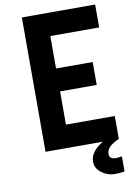

<svg xmlns="http://www.w3.org/2000/svg" viewBox="-118 -989 902 1290"><g transform="rotate(-10 333.5 -344.5)"><path d="M125 -916.7H625V-760.4H291.7V-539.1H541.7V-382.8H291.7V-156.2H625V0Q579.4 20.8 559.2 41.3Q539.1 61.8 539.1 89.8Q539.1 106.8 551.1 115.2Q563.2 123.7 578.8 123.7Q604.8 123.7 625 119.1V222Q598.3 227.9 557.3 227.9Q509.8 227.9 468.8 197.6Q427.7 167.3 427.7 120.4Q427.7 53.4 515.6 0H125Z"/></g></svg>

Font: Monoid
Style: Bold
Weight: 700
Width: 4
Designer: Andreas Larsen (@larsenwork)
Version: Version 0.61